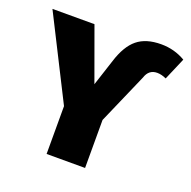

<svg xmlns="http://www.w3.org/2000/svg" viewBox="-142 -841 960 966"><g transform="rotate(20 338.0 -358.0)"><path d="M413 0H207V-256L-15 -696H210L313 -412L359 -553Q386 -639 433 -677.5Q480 -716 561 -716Q632 -716 691 -681L640 -562Q614 -574 591 -574Q546 -574 531 -527L413 -257Z"/></g></svg>

Font: Trujillo Black
Style: Regular
Weight: 900
Designer: Fira Sans original fonts by bBox Type GmbH, Carrois Corporate GbR, & Edenspiekermann AG / Changes by Cristiano Sobral
Foundry: Fira Sans original fonts by bBox Type GmbH, Carrois Corporate GbR, & Edenspiekermann AG / Changes by Cristiano Sobral
Version: Version 4.301;July 28, 2020;FontCreator 13.0.0.2655 64-bit